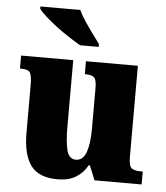

<svg xmlns="http://www.w3.org/2000/svg" viewBox="-54 -814 757 873"><g transform="rotate(5 324.5 -378.0)"><path d="M241 10Q155 10 118.5 -39.5Q82 -89 82 -189V-405Q82 -447 74 -462Q66 -477 30 -477H27V-536H265V-230Q265 -162 275 -124Q285 -86 316 -86Q349 -86 363 -125.5Q377 -165 377 -233V-417Q377 -459 364 -468Q351 -477 327 -477H323V-536H560V-120Q560 -77 574 -68Q588 -59 612 -59H624V0H409L382 -66H377Q357 -30 324 -10Q291 10 241 10ZM290 -606Q266 -620 236 -639.5Q206 -659 177 -681Q148 -703 126 -723Q104 -743 95 -756V-766H277Q287 -744 305 -717Q323 -690 342 -664Q361 -638 375 -619V-606Z"/></g></svg>

Font: Noto Serif Lao SemiCondensed Black
Style: Regular
Weight: 900
Width: 4
Designer: Monotype Design Team
Foundry: Monotype Imaging Inc.
Version: Version 2.003; ttfautohint (v1.8.4.7-5d5b)